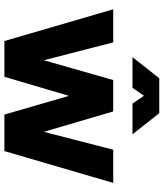

<svg xmlns="http://www.w3.org/2000/svg" viewBox="46 -810 763 896"><g transform="rotate(90 428.0 -361.5)"><path d="M389.2 -597.7 426.3 -651.4 462.9 -597.7H606.4L507.8 -722.7H344.7L246.1 -597.7ZM170.9 0H337.9L426.8 -301.3L514.2 0H684.6L833 -507.8H678.2L594.7 -184.1L499.5 -507.8H353L260.7 -184.1L177.2 -507.8H22.9Z"/></g></svg>

Font: Giphurs ExtraBold
Style: Regular
Weight: 800
Version: Version 1.000